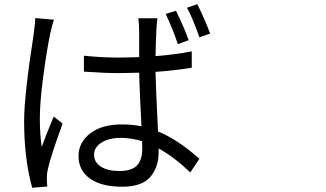

<svg xmlns="http://www.w3.org/2000/svg" viewBox="-20 -843 1540 906"><path d="M870.1 -653.3 819.3 -634.8Q793.9 -710 761.7 -777.3L810.5 -792Q851.6 -708 870.1 -653.3ZM146.5 -757.8 234.4 -750Q227.5 -731.4 216.8 -683.6Q200.2 -603.5 184.1 -482.4Q168 -361.3 168 -285.2Q168 -210.9 176.8 -149.4Q191.4 -192.4 233.4 -293L275.4 -259.8Q216.8 -99.6 205.1 -41Q198.2 -11.7 203.1 37.1L131.8 43Q93.8 -95.7 93.8 -271.5Q93.8 -393.6 139.6 -686.5Q146.5 -743.2 146.5 -757.8ZM651.4 -142.6Q651.4 -164.1 650.4 -176.8Q598.6 -192.4 548.8 -192.4Q493.2 -192.4 458.5 -169.9Q423.8 -147.5 423.8 -113.3Q423.8 -77.1 456.1 -56.6Q488.3 -36.1 543 -36.1Q602.5 -36.1 627 -63Q651.4 -89.8 651.4 -142.6ZM884.8 -600.6V-523.4Q800.8 -509.8 713.9 -503.9Q713.9 -462.9 725.6 -222.7Q817.4 -185.5 920.9 -93.8L877.9 -29.3Q803.7 -100.6 728.5 -142.6V-124Q728.5 -53.7 689 -7.8Q649.4 38.1 556.6 38.1Q458 38.1 404.3 -0.5Q350.6 -39.1 350.6 -106.4Q350.6 -170.9 405.3 -213.4Q460 -255.9 554.7 -255.9Q605.5 -255.9 647.5 -247.1Q646.5 -261.7 642.1 -356.9Q637.7 -452.1 636.7 -500Q572.3 -498 542 -498Q476.6 -498 376 -504.9V-580.1Q459 -571.3 543.9 -571.3Q574.2 -571.3 636.7 -573.2V-696.3Q636.7 -721.7 632.8 -756.8H722.7Q716.8 -717.8 713.9 -578.1Q804.7 -585 884.8 -600.6ZM862.3 -806.6 911.1 -823.2Q947.3 -750 971.7 -684.6L920.9 -667Q886.7 -763.7 862.3 -806.6Z"/></svg>

Font: Bpmf Zihi Sans Regular
Style: Regular
Weight: 400
Foundry: But Ko
Version: Version 1.320